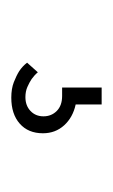

<svg xmlns="http://www.w3.org/2000/svg" viewBox="50 -240 200 340"><g transform="rotate(90 150.0 -70.0)"><path d="M108 -37Q113 -31 120 -26Q126 -22 134 -18.5Q142 -15 152 -15Q167 -15 176.5 -24Q186 -33 186 -47Q186 -61 176.5 -70.5Q167 -80 150 -80H135V-150H165V-104Q188 -99 202 -83.5Q216 -68 216 -46Q216 -20 199 -5Q182 10 153 10Q137 10 125.5 5.5Q114 1 106 -4Q97 -10 91 -18Z"/></g></svg>

Font: Exetegue Light
Style: Regular
Weight: 300
Designer: Fábio Duarte Martins
Foundry: Fábio Duarte Martins
Version: Version 0.001